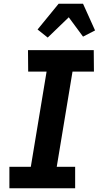

<svg xmlns="http://www.w3.org/2000/svg" viewBox="-20 -1002 540 1022"><path d="M30 0V-114H144L228 -621H130L129 -735H479L480 -621H366L282 -114H380V0ZM234 -802 180 -845 292 -982H422L486 -840L422 -807L346 -910Z"/></svg>

Font: Iosevka Term Curly Hv Obl
Style: Regular
Weight: 900
Italic angle: -9°
Designer: Belleve Invis
Foundry: Belleve Invis
Version: Version 32.3.0